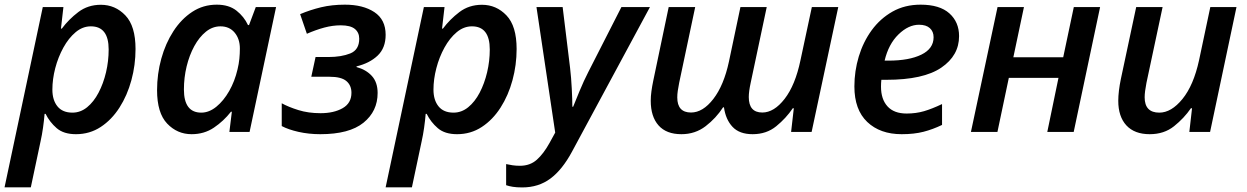

<svg xmlns="http://www.w3.org/2000/svg" viewBox="-47 -571 5396 831"><path d="M-27.3 239.7 138.2 -540.5H227.5L216.8 -447.3H220.7Q250.5 -487.3 292 -518.8Q333.5 -550.3 389.6 -550.3Q451.7 -550.3 495.6 -504.4Q539.6 -458.5 539.6 -358.9Q539.6 -289.6 521.7 -223.9Q503.9 -158.2 470.2 -105.5Q436.5 -52.7 388.9 -21.5Q341.3 9.8 281.7 9.8Q228.5 9.8 198.2 -16.4Q168 -42.5 150.4 -78.1H146Q143.6 -49.3 139.2 -18.1Q134.8 13.2 128.4 41.5L86.4 239.7ZM266.6 -83.5Q301.3 -83.5 330.1 -106.9Q358.9 -130.4 379.6 -169.9Q400.4 -209.5 411.9 -258.1Q423.3 -306.6 423.3 -356.9Q423.3 -457 346.2 -457Q310.5 -457 280.3 -431.6Q250 -406.2 227.3 -365Q204.6 -323.7 192.1 -275.9Q179.7 -228 179.7 -183.1Q179.7 -137.7 201.7 -110.6Q223.6 -83.5 266.6 -83.5Z M782.2 9.8Q720.2 9.8 676.5 -36.1Q632.8 -82 632.8 -180.7Q632.8 -251 651.1 -317.1Q669.4 -383.3 703.6 -436Q737.8 -488.8 785.2 -519.8Q832.5 -550.8 891.1 -550.8Q943.8 -550.8 976.6 -524.9Q1009.3 -499 1026.4 -462.4H1030.8L1060.1 -540.5H1147.9L1033.2 0H945.8L956.5 -87.4H952.6Q920.9 -46.9 878.9 -18.6Q836.9 9.8 782.2 9.8ZM824.2 -83.5Q857.9 -83.5 889.4 -109.1Q920.9 -134.8 945.1 -177.2Q969.2 -219.7 981 -270.5Q986.8 -294.4 989 -316.7Q991.2 -338.9 991.2 -360.8Q991.2 -402.8 968.5 -429.9Q945.8 -457 907.2 -457Q873 -457 844.2 -433.8Q815.4 -410.6 793.9 -371.3Q772.5 -332 760.7 -283.4Q749 -234.9 749 -183.6Q749 -83.5 824.2 -83.5Z M1339.4 9.8Q1289.6 9.8 1245.1 -0.2Q1200.7 -10.3 1172.4 -25.4V-124Q1201.7 -107.9 1244.6 -94.5Q1287.6 -81.1 1340.3 -81.1Q1397.9 -81.1 1436 -102.8Q1474.1 -124.5 1474.1 -169.4Q1474.1 -201.7 1452.1 -220.2Q1430.2 -238.8 1378.9 -238.8H1300.3L1318.8 -324.2H1374Q1430.7 -324.2 1469.2 -339.8Q1507.8 -355.5 1507.8 -403.3Q1507.8 -430.2 1488.8 -445.8Q1469.7 -461.4 1427.7 -461.4Q1393.1 -461.4 1356.7 -451.7Q1320.3 -441.9 1281.2 -424.8L1252 -509.8Q1295.9 -528.3 1342.8 -539.6Q1389.6 -550.8 1445.8 -550.8Q1524.4 -550.8 1573.2 -518.6Q1622.1 -486.3 1622.1 -420.4Q1622.1 -363.3 1587.4 -330.3Q1552.7 -297.4 1496.1 -283.7V-280.8Q1537.6 -269.5 1562.5 -242.2Q1587.4 -214.8 1587.4 -168.5Q1587.4 -89.4 1526.1 -39.8Q1464.8 9.8 1339.4 9.8Z M1622.1 239.7 1787.6 -540.5H1877L1866.2 -447.3H1870.1Q1899.9 -487.3 1941.4 -518.8Q1982.9 -550.3 2039.1 -550.3Q2101.1 -550.3 2145 -504.4Q2189 -458.5 2189 -358.9Q2189 -289.6 2171.1 -223.9Q2153.3 -158.2 2119.6 -105.5Q2085.9 -52.7 2038.3 -21.5Q1990.7 9.8 1931.2 9.8Q1877.9 9.8 1847.7 -16.4Q1817.4 -42.5 1799.8 -78.1H1795.4Q1793 -49.3 1788.6 -18.1Q1784.2 13.2 1777.8 41.5L1735.8 239.7ZM1916 -83.5Q1950.7 -83.5 1979.5 -106.9Q2008.3 -130.4 2029.1 -169.9Q2049.8 -209.5 2061.3 -258.1Q2072.8 -306.6 2072.8 -356.9Q2072.8 -457 1995.6 -457Q1960 -457 1929.7 -431.6Q1899.4 -406.2 1876.7 -365Q1854 -323.7 1841.6 -275.9Q1829.1 -228 1829.1 -183.1Q1829.1 -137.7 1851.1 -110.6Q1873 -83.5 1916 -83.5Z M2213.4 240.2Q2188.5 240.2 2172.4 237.5Q2156.2 234.9 2143.6 230.5V139.2Q2156.7 142.1 2171.4 144.3Q2186 146.5 2203.6 146.5Q2247.1 146.5 2276.4 120.4Q2305.7 94.2 2331.1 48.3L2356 2.9L2274.9 -540.5H2388.2L2420.4 -276.9Q2425.3 -235.4 2427.7 -187.3Q2430.2 -139.2 2430.2 -108.9H2433.6Q2443.4 -133.3 2461.4 -177Q2479.5 -220.7 2499 -258.8L2642.6 -540.5H2766.1L2428.7 85.4Q2386.7 163.6 2335.2 201.9Q2283.7 240.2 2213.4 240.2Z M2902.3 9.8Q2836.9 9.8 2803.2 -28.3Q2769.5 -66.4 2769.5 -134.8Q2769.5 -154.8 2772.5 -176.3Q2775.4 -197.8 2780.3 -221.2L2847.2 -540.5H2961.9L2892.6 -212.9Q2888.7 -193.4 2886.5 -178Q2884.3 -162.6 2884.3 -149.4Q2884.3 -84 2943.8 -84Q2995.1 -84 3040.5 -142.8Q3085.9 -201.7 3107.9 -304.2L3157.7 -540.5H3271.5L3202.1 -212.9Q3193.8 -174.8 3193.8 -150.9Q3193.8 -84 3252.4 -84Q3303.2 -84 3349.1 -143.3Q3395 -202.6 3417.5 -310.1L3466.8 -540.5H3581.1L3465.8 0H3377L3388.7 -102.5H3384.3Q3355 -59.1 3312.7 -24.7Q3270.5 9.8 3210.4 9.8Q3153.3 9.8 3123.5 -22Q3093.8 -53.7 3086.4 -106.4H3082.5Q3052.2 -59.6 3007.1 -24.9Q2961.9 9.8 2902.3 9.8Z M3855.5 9.8Q3762.2 9.8 3706.5 -43.2Q3650.9 -96.2 3650.9 -196.8Q3650.9 -263.2 3669.9 -326.4Q3689 -389.6 3725.8 -440.2Q3762.7 -490.7 3815.9 -520.8Q3869.1 -550.8 3937.5 -550.8Q4020 -550.8 4062 -513.2Q4104 -475.6 4104 -414.6Q4104 -330.6 4026.9 -278.1Q3949.7 -225.6 3789.6 -225.6H3767.6Q3766.1 -211.9 3766.1 -195.8Q3766.1 -141.6 3794.2 -110.6Q3822.3 -79.6 3877 -79.6Q3917.5 -79.6 3952.4 -89.8Q3987.3 -100.1 4030.3 -120.6V-30.3Q3990.7 -11.2 3950.2 -0.7Q3909.7 9.8 3855.5 9.8ZM3781.7 -308.6H3798.3Q3887.7 -308.6 3940.7 -334.5Q3993.7 -360.4 3993.7 -409.7Q3993.7 -434.6 3977.5 -449.2Q3961.4 -463.9 3930.7 -463.9Q3884.8 -463.9 3841.8 -422.1Q3798.8 -380.4 3781.7 -308.6Z M4155.3 0 4270.5 -540.5H4384.8L4338.9 -323.2H4554.7L4600.6 -540.5H4714.4L4600.1 0H4485.8L4534.2 -233.9H4319.3L4270 0Z M4929.2 9.8Q4863.3 9.8 4828.1 -28.3Q4793 -66.4 4793 -134.8Q4793 -154.8 4795.9 -179Q4798.8 -203.1 4804.2 -229L4870.6 -540.5H4984.9L4915 -212.4Q4907.2 -172.9 4907.2 -149.9Q4907.2 -83.5 4970.7 -83.5Q5022.9 -83.5 5071 -142.8Q5119.1 -202.1 5142.6 -310.1L5191.4 -540.5H5304.7L5190.4 0H5100.6L5112.3 -102.5H5107.4Q5077.6 -59.1 5034.4 -24.7Q4991.2 9.8 4929.2 9.8Z"/></svg>

Font: Open Sans SemiBold
Style: Italic
Weight: 600
Italic angle: -12°
Designer: Monotype Design Team
Foundry: Monotype Imaging Inc.
Version: Version 3.003; ttfautohint (v1.8.4)